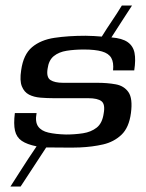

<svg xmlns="http://www.w3.org/2000/svg" viewBox="-20 -595 532 698"><path d="M18 83Q31 63 48 36Q65 9 82.5 -17.5Q100 -44 113 -63Q78 -70 59 -83Q40 -96 34.5 -120Q29 -144 34 -184Q53 -184 73 -184Q93 -184 113 -184Q107 -152 118.5 -135.5Q130 -119 156 -113Q182 -107 220 -106Q252 -106 281.5 -110.5Q311 -115 331.5 -131Q352 -147 357 -183Q363 -216 349 -227Q335 -238 301 -238Q270 -238 238.5 -238Q207 -238 176 -238Q151 -238 127 -240Q103 -242 85.5 -251Q68 -260 59.5 -281Q51 -302 57 -340Q65 -397 96.5 -423.5Q128 -450 178 -457.5Q228 -465 291 -465Q307 -465 321.5 -464Q336 -463 350 -462Q368 -491 387 -519Q406 -547 423 -575H460Q442 -547 423 -518Q404 -489 385 -459Q424 -456 444 -442Q464 -428 469 -403Q474 -378 468 -339Q449 -339 430 -339Q411 -339 391 -339Q394 -368 384.5 -384.5Q375 -401 350.5 -408Q326 -415 285 -415Q251 -415 222.5 -410.5Q194 -406 175.5 -391Q157 -376 153 -345Q148 -314 163.5 -304Q179 -294 209 -294Q240 -294 271 -294Q302 -294 334 -294Q370 -294 400.5 -288.5Q431 -283 447 -260Q463 -237 456 -184Q449 -131 421.5 -105Q394 -79 355 -70Q316 -61 270 -59Q243 -58 214.5 -58.5Q186 -59 148 -59L55 83Z"/></svg>

Font: Genos Thin Medium
Style: Italic
Weight: 500
Italic angle: -8°
Version: Version 1.010